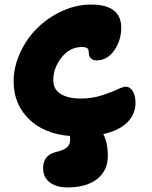

<svg xmlns="http://www.w3.org/2000/svg" viewBox="-20 -651 671 846"><path d="M277.8 174.8Q229 174.8 199.5 152.8Q169.9 130.9 169.9 89.8Q169.9 31.7 229 18.1Q261.2 10.7 275.1 -1.7Q289.1 -14.2 289.1 -36.1Q289.1 -40 288.6 -45.2Q288.1 -50.3 288.1 -51.8Q172.9 -61.5 106.4 -127.4Q40 -193.4 40 -292Q40 -356 68.6 -418.2Q97.2 -480.5 143.8 -526.9Q190.4 -573.2 253.2 -602.1Q315.9 -630.9 380.9 -630.9Q514.2 -630.9 514.2 -528.8Q514.2 -473.1 483.4 -429Q452.6 -384.8 405.8 -384.8Q389.2 -384.8 380.1 -394.5Q371.1 -404.3 371.1 -419.9Q371.1 -433.1 364.7 -438.5Q358.4 -443.8 339.8 -443.8Q288.6 -443.8 251.7 -398.2Q214.8 -352.5 214.8 -296.9Q214.8 -257.8 247.1 -237.3Q279.3 -216.8 336.9 -216.8Q383.8 -216.8 425.8 -230Q467.8 -243.2 495.1 -256.1Q522.5 -269 533.2 -269Q553.2 -269 565.2 -249Q577.1 -229 577.1 -198.2Q577.1 -147.9 541 -111.8Q504.9 -75.7 435.1 -60.1Q455.1 -22.5 455.1 36.1Q455.1 101.1 407.7 137.9Q360.4 174.8 277.8 174.8Z"/></svg>

Font: Shantell Sans Irregular
Style: Regular
Weight: 800
Designer: Stephen Nixon, Anya Danilova, Shantell Martin
Foundry: Arrow Type
Version: Version 1.006;[9816181b4]